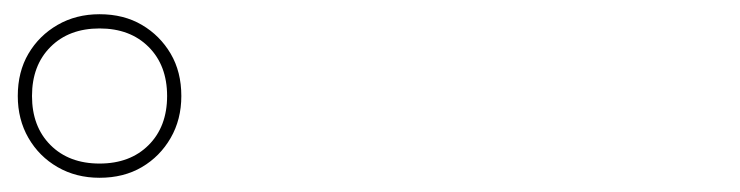

<svg xmlns="http://www.w3.org/2000/svg" viewBox="-20 -875 1040 270"><path d="M120 -625Q87 -625 61 -640Q35 -655 20 -681Q5 -707 5 -740Q5 -774 20 -799.5Q35 -825 61 -840Q87 -855 120 -855Q154 -855 179.5 -840Q205 -825 220 -799.5Q235 -774 235 -740Q235 -707 220 -681Q205 -655 179.5 -640Q154 -625 120 -625ZM120 -645Q163 -645 189 -671Q215 -697 215 -740Q215 -783 189 -809Q163 -835 120 -835Q77 -835 51 -809Q25 -783 25 -740Q25 -697 51 -671Q77 -645 120 -645Z"/></svg>

Font: Murecho Thin Thin
Style: Regular
Weight: 250
Version: Version 1.010